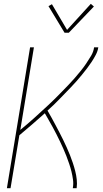

<svg xmlns="http://www.w3.org/2000/svg" viewBox="-20 -982 540 1002"><path d="M16 0 137 -735H157L86 -304Q104 -319 123 -335Q142 -351 160 -367.5Q178 -384 196 -400.5Q214 -417 232 -433.5Q250 -450 267.5 -467.5Q285 -485 302 -502.5Q319 -520 336 -537.5Q353 -555 369 -573.5Q385 -592 400.5 -611Q416 -630 429.5 -650Q443 -670 455.5 -691Q468 -712 471 -735H493Q490 -715 480 -696Q470 -677 458.5 -659.5Q447 -642 434 -625Q421 -608 407 -591Q393 -574 379 -558Q365 -542 350 -526.5Q335 -511 320 -495.5Q305 -480 290 -464.5Q275 -449 259.5 -434Q244 -419 228 -405Q239 -386 249.5 -367Q260 -348 270 -329Q280 -310 290 -291Q300 -272 309.5 -252.5Q319 -233 328 -213Q337 -193 345 -173Q353 -153 360 -132Q367 -111 372.5 -89.5Q378 -68 380.5 -45.5Q383 -23 380 0H360Q364 -22 361 -44Q358 -66 353 -86.5Q348 -107 341 -127.5Q334 -148 326.5 -167.5Q319 -187 310.5 -206Q302 -225 293 -244Q284 -263 274.5 -281.5Q265 -300 255 -318.5Q245 -337 234.5 -355Q224 -373 214 -391Q181 -362 148 -333Q115 -304 81 -276L35 0ZM339 -811H317L233 -950L251 -960L330 -826L454 -962L470 -948Z"/></svg>

Font: Iosevka Curly Thin Oblique
Style: Regular
Weight: 100
Italic angle: -9°
Monospace: yes
Designer: Belleve Invis
Foundry: Belleve Invis
Version: Version 11.1.0; ttfautohint (v1.8.3)